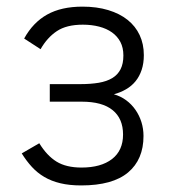

<svg xmlns="http://www.w3.org/2000/svg" viewBox="-20 -547 521 582"><path d="M130.9 -292H223.1Q254.9 -292 279.3 -296.1Q303.7 -300.3 320.3 -310.3Q336.9 -320.3 345.5 -337.2Q354 -354 354 -378.9Q354 -402.3 345 -419.7Q335.9 -437 319.6 -448.7Q303.2 -460.4 280.5 -466.3Q257.8 -472.2 231 -472.2Q181.6 -472.2 152.3 -452.6Q123 -433.1 103 -397.9L53.2 -430.2Q80.1 -479 123 -502.9Q166 -526.9 230 -526.9Q273.4 -526.9 308.1 -516.4Q342.8 -505.9 366.7 -486.8Q390.6 -467.8 403.3 -440.7Q416 -413.6 416 -379.9Q416 -355 409.4 -335.2Q402.8 -315.4 390.9 -300.8Q378.9 -286.1 362.1 -276.4Q345.2 -266.6 325.2 -261.2Q345.7 -255.4 362.3 -243.2Q378.9 -231 390.6 -214.1Q402.3 -197.3 408.7 -177Q415 -156.7 415 -134.8Q415 -63.5 368.2 -24.2Q321.3 15.1 226.1 15.1Q190.4 15.1 163.1 8.5Q135.7 2 114.5 -10.5Q93.3 -22.9 76.7 -41Q60.1 -59.1 45.9 -82L99.1 -112.8Q122.1 -75.2 151.4 -57.1Q180.7 -39.1 227.1 -39.1Q286.1 -39.1 319.6 -64.9Q353 -90.8 353 -139.2Q353 -187.5 321.5 -213.1Q290 -238.8 228 -238.8H130.9Z"/></svg>

Font: Clear Sans Light
Style: Regular
Weight: 300
Foundry: Intel Corporation
Version: Version 1.00